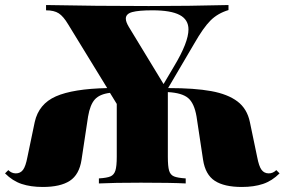

<svg xmlns="http://www.w3.org/2000/svg" viewBox="-36 -729 1131 763"><path d="M1075 -40Q1045 -10 1009 2Q973 14 925 14Q855 14 817.5 -10.5Q780 -35 771 -94L745 -266Q736 -319 711.5 -339.5Q687 -360 631 -363V-106Q631 -68 636 -51Q641 -34 655.5 -28Q670 -22 702 -20V0Q645 -3 524 -3Q416 -3 357 0V-20Q389 -22 403 -28Q417 -34 422.5 -51Q428 -68 428 -106V-316L401 -360Q360 -355 341 -334Q322 -313 314 -266L288 -94Q279 -35 241.5 -10.5Q204 14 134 14Q86 14 50 2Q14 -10 -16 -40L-3 -53Q10 -40 27 -40Q45 -40 55.5 -54Q66 -68 73 -105L102 -244Q118 -316 186 -346Q254 -376 390 -379L235 -632Q216 -664 197.5 -676Q179 -688 147 -688V-709Q344 -705 555 -705Q715 -705 872 -709V-689Q829 -676 800.5 -647.5Q772 -619 736 -556L632 -379H634Q737 -379 803 -367Q869 -355 907.5 -326Q946 -297 957 -244L986 -105Q993 -68 1003.5 -54Q1014 -40 1032 -40Q1049 -40 1062 -53ZM464 -655Q464 -642 476 -622L614 -395L656 -466Q713 -561 713 -612Q713 -651 678 -669.5Q643 -688 570 -688Q515 -688 489.5 -681Q464 -674 464 -655Z"/></svg>

Font: Playfair Display SC Black
Style: Regular
Weight: 900
Designer: Claus Eggers Sørensen
Foundry: Claus Eggers Sørensen
Version: Version 1.200; ttfautohint (v1.6)